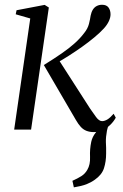

<svg xmlns="http://www.w3.org/2000/svg" viewBox="-20 -544 515 806"><path d="M290 242.5 284 215Q306.5 205 321.8 195.2Q337 185.5 346.5 169Q359.5 147 358 114.5Q356.5 82 363 51.5Q367.5 30.5 381.5 13Q395.5 -4.5 403.5 -15.5L452 -43Q434 -22 429 4.5Q424 31 424.5 52.5Q425 64.5 425.5 76.8Q426 89 425.5 100.5Q425.5 134 416.5 162Q407.5 190 378 210.5Q362 222 342.8 229.5Q323.5 237 290 242.5ZM39.5 0 107 -466.5 46 -484 49.5 -501 167.5 -523.5 185 -512.5 110.5 0ZM374 10.5Q356.5 10.5 343 5.2Q329.5 0 319 -11.5Q308.5 -23 298.5 -40.5L164 -271Q207.5 -298 239.2 -320Q271 -342 294 -362.8Q317 -383.5 333.5 -405.5Q348.5 -424 353.5 -444Q358.5 -464 360.5 -478.5Q363.5 -493.5 370 -503.8Q376.5 -514 386.5 -519Q396.5 -524 408.5 -524Q427 -524 435.5 -512.5Q444 -501 444 -483.5Q444 -470.5 437 -455.2Q430 -440 416 -424.5Q400.5 -407.5 376.2 -387.2Q352 -367 323.8 -347Q295.5 -327 268 -309.5Q240.5 -292 218.5 -280L223 -298.5L358 -88.5Q370.5 -70 383.2 -52.8Q396 -35.5 408.5 -35.5Q419 -35.5 430.8 -42.5Q442.5 -49.5 457 -66.5L466 -50Q457 -33.5 442.8 -19.8Q428.5 -6 411 2.2Q393.5 10.5 374 10.5Z"/></svg>

Font: Merriweather 120pt Light
Style: Italic
Weight: 300
Italic angle: -7.8°
Version: Version 2.101